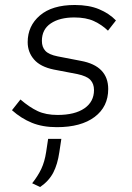

<svg xmlns="http://www.w3.org/2000/svg" viewBox="-20 -500 530 770"><path d="M208 10Q151 10 108 -7.5Q65 -25 28 -58L62 -101Q98 -70 131 -54.5Q164 -39 211 -39Q280 -39 318.5 -65.5Q357 -92 357 -139Q357 -164 342.5 -179.5Q328 -195 290 -203L196 -221Q142 -232 116.5 -261.5Q91 -291 91 -331Q91 -396 140 -438Q189 -480 280 -480Q337 -480 377.5 -463Q418 -446 445 -418L413 -377Q388 -401 356.5 -415.5Q325 -430 278 -430Q219 -430 183.5 -406Q148 -382 148 -336Q148 -311 162 -296Q176 -281 211 -274L304 -256Q359 -246 386.5 -217.5Q414 -189 414 -143Q414 -72 359.5 -31Q305 10 208 10ZM141 250 109 235Q132 206 145.5 177.5Q159 149 165 110L173 57H226L218 110Q211 159 193.5 192.5Q176 226 141 250Z"/></svg>

Font: Gantari Light
Style: Italic
Weight: 300
Italic angle: -10°
Version: Version 1.000